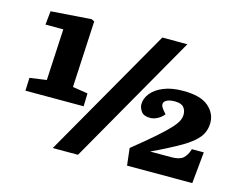

<svg xmlns="http://www.w3.org/2000/svg" viewBox="-100 -866 1284 1029"><g transform="rotate(15 542.5 -351.0)"><path d="M267 11 681 -713H820L407 11ZM287 -333 371 -320 369 -248H46L49 -320L142 -333L157 -618H58L66 -694L290 -710L306 -702ZM834 -400Q795 -400 780 -383.5Q765 -367 787 -340L804 -320Q789 -301 768.5 -290.5Q748 -280 729 -280Q693 -280 679 -299.5Q665 -319 665 -339Q665 -371 688 -400Q711 -429 755.5 -447.5Q800 -466 864 -466Q960 -466 1004 -428.5Q1048 -391 1048 -338Q1048 -292 1021.5 -257.5Q995 -223 935 -188Q875 -153 776 -106H893Q938 -106 958 -123Q978 -140 989 -176H1055L1038 -1H676L665 -96Q742 -158 788.5 -199Q835 -240 858.5 -266Q882 -292 890 -309.5Q898 -327 898 -344Q898 -368 884 -384Q870 -400 834 -400Z"/></g></svg>

Font: Literata 12pt ExtraBold
Style: Italic
Weight: 800
Italic angle: -2°
Designer: Latin by Veronika Burian and Jose Scaglione. Greek by Irene Vlachou. Cyrillic by Vera Evstafieva
Foundry: TypeTogether
Version: Version 3.002